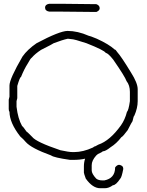

<svg xmlns="http://www.w3.org/2000/svg" viewBox="-20 -850 772 1009"><path d="M481.4 -81.5Q489.3 -85.4 496.6 -89.8Q557.6 -110.4 615.7 -191.4Q637.2 -222.2 647 -261.7Q655.8 -270 662.6 -318.4V-367.2Q662.6 -401.9 645 -423.8Q636.7 -447.8 574.7 -537.1Q548.3 -570.3 535.6 -572.3Q526.9 -586.4 434.1 -623Q369.6 -644.5 354 -644.5Q343.3 -646.5 336.4 -646.5Q308.6 -640.6 262.2 -623Q259.8 -620.1 195.8 -587.9Q165 -567.9 147 -546.9Q140.1 -543 125.5 -515.6Q106.9 -486.8 90.3 -445.3Q84.5 -445.3 70.8 -398.4V-334Q66.9 -320.3 66.9 -318.4V-289.1Q74.2 -226.6 96.2 -187.5Q100.1 -186.5 119.6 -158.2Q122.1 -158.2 148.9 -130.9Q168.9 -104 297.4 -60.5Q341.8 -50.8 361.8 -50.8H369.6Q416.5 -50.8 468.3 -74.7Q476.1 -81.5 481.4 -81.5ZM427.2 -16.1Q400.4 -9.8 365.7 -9.8H348.1Q262.7 -22 248.5 -33.2Q144.5 -70.8 115.7 -103.5Q103 -118.7 86.4 -132.8Q29.8 -205.1 29.8 -263.7Q26.4 -263.7 25.9 -277.3V-326.2Q25.9 -328.1 29.8 -341.8V-400.4Q29.8 -435.1 98.1 -552.7Q124 -589.8 172.4 -623Q292 -686.5 334.5 -687.5Q388.2 -687.5 445.8 -662.1Q451.2 -662.1 488.8 -646.5Q552.2 -617.7 582.5 -589.8Q587.9 -589.8 596.2 -576.2Q617.2 -553.2 668.5 -468.8Q703.6 -413.6 703.6 -380.9V-318.4Q703.6 -282.2 686 -242.2Q682.6 -242.2 676.3 -212.9Q673.3 -210.4 650.9 -166Q625.5 -131.8 617.7 -128.9Q592.3 -95.7 561 -76.2Q534.2 -54.7 520 -54.7Q516.6 -50.3 494.6 -40.5Q491.2 -36.6 485.4 -32.7Q461.9 -6.3 461.9 18.1V45.4Q461.9 63 485.4 88.4Q497.1 98.1 518.6 98.1H528.3Q585 86.9 585 29.8Q595.2 16.1 606.4 16.1Q627.9 19.5 627.9 37.6Q619.6 81.5 612.3 88.4Q588.9 123.5 573.2 123.5Q552.2 139.2 530.3 139.2H506.8Q466.8 139.2 430.7 88.4Q420.9 61.5 420.9 57.1V23.9Q420.9 3.4 427.2 -16.1ZM238.3 -830.1H302.7Q370.1 -830.1 486.3 -828.1Q503.9 -821.8 503.9 -806.6Q503.9 -794.4 486.3 -787.1Q359.4 -789.1 289.1 -789.1H238.3Q216.8 -792.5 216.8 -810.5Q216.8 -826.2 238.3 -830.1Z"/></svg>

Font: CEF Fonts CJK
Style: Regular
Weight: 400
Designer: PartyBoss (派对大魔王)
Version: Release 2.25